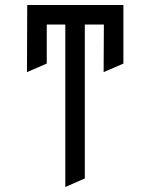

<svg xmlns="http://www.w3.org/2000/svg" viewBox="-20 -748 602 768"><path d="M473.6 -728V-493.7L394.5 -459.5L395.5 -649.9H319.3V-34.2L241.2 0V-649.9H167V-493.7L87.9 -459.5L88.9 -728Z"/></svg>

Font: NovaMono
Style: Regular
Weight: 400
Monospace: yes
Version: Version 1.2